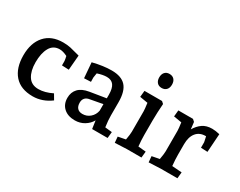

<svg xmlns="http://www.w3.org/2000/svg" viewBox="-88 -1155 2001 1601"><g transform="rotate(30 912.0 -354.5)"><path d="M45 -247Q45 -366 106.5 -435.5Q168 -505 281 -505Q320 -505 352 -498Q384 -491 445 -474L433 -331L366 -334V-376Q364 -395 358 -420Q316 -441 284 -441Q222 -441 192 -387.5Q162 -334 162 -247Q162 -164 194 -114Q226 -64 293 -64Q355 -64 425 -99L455 -48Q374 12 282 12Q166 12 105.5 -56.5Q45 -125 45 -247Z M540 -123Q540 -177 573 -212Q606 -247 673 -258L827 -283V-317Q827 -379 805.5 -408.5Q784 -438 739 -438Q701 -438 650 -421L643 -377L644 -336L579 -333L567 -480Q667 -505 748 -505Q841 -505 884.5 -457Q928 -409 928 -304V-176Q928 -130 937 -67L1004 -60L998 0H849L838 -77Q816 -38 776 -14Q736 10 686 10Q619 10 579.5 -26Q540 -62 540 -123ZM715 -68Q757 -68 788 -95Q819 -122 827 -164V-227L708 -205Q679 -201 664 -184Q649 -167 649 -140Q649 -105 666 -86.5Q683 -68 715 -68Z M1065 -52 1137 -66Q1147 -122 1147 -146V-343Q1147 -362 1139 -420L1062 -433L1068 -494H1237L1257 -476Q1254 -442 1252 -394.5Q1250 -347 1250 -313V-176Q1250 -127 1256 -67L1330 -60L1324 0H1184Q1165 0 1070 5ZM1118 -653Q1118 -684 1134 -702.5Q1150 -721 1179 -721Q1208 -721 1224.5 -703Q1241 -685 1241 -653Q1241 -622 1224.5 -604Q1208 -586 1179 -586Q1150 -586 1134 -604.5Q1118 -623 1118 -653Z M1391 -52 1463 -66Q1473 -122 1473 -146V-343Q1473 -364 1465 -420L1388 -433L1394 -494H1535L1555 -476L1563 -409Q1588 -452 1624.5 -477.5Q1661 -503 1716 -503Q1749 -503 1789 -493L1777 -316L1713 -319V-372Q1713 -377 1702 -423H1697Q1640 -423 1608 -383.5Q1576 -344 1576 -274V-176Q1576 -129 1582 -67L1676 -60L1670 0H1510Q1491 0 1396 5Z"/></g></svg>

Font: Andada Pro SemiBold
Style: Regular
Weight: 600
Designer: Carolina Giovagnoli
Foundry: Huerta Tipografica
Version: Version 3.005